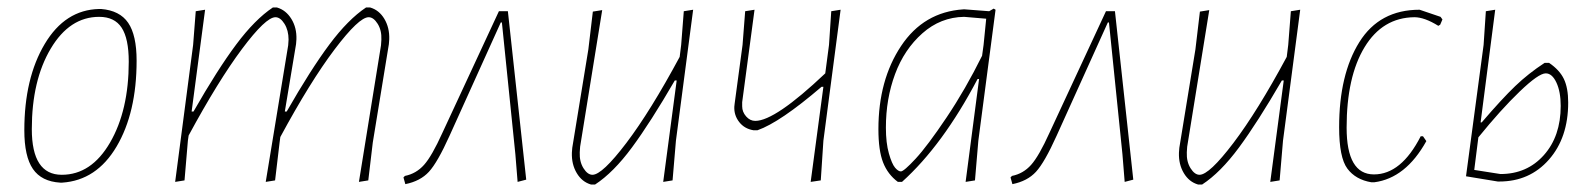

<svg xmlns="http://www.w3.org/2000/svg" viewBox="-20 -482 4248 513"><path d="M245 -458H250Q300 -454 322.5 -421Q345 -388 345 -320Q345 -181 291.5 -90.5Q238 0 146 6H141Q91 3 68 -30.5Q45 -64 45 -134Q45 -273 99.5 -364.5Q154 -456 245 -458ZM245 -437Q166 -437 115.5 -352Q65 -267 65 -137Q65 -15 145 -15Q224 -15 274 -101Q324 -187 324 -317Q324 -379 305 -408Q286 -437 245 -437Z M528 -456 492 -184H497Q561 -296 611 -363Q661 -430 709 -462H720Q744 -455 758.5 -431.5Q773 -408 772 -377L771 -364L741 -184H746Q810 -296 860 -363Q910 -430 958 -462H969Q993 -455 1007 -431.5Q1021 -408 1020 -377L1019 -364L976 -101L964 0L939 4L998 -361L999 -376Q1000 -401 989 -418.5Q978 -436 965 -436Q939 -436 874 -350Q809 -264 729 -116L727 -101L715 0L690 4L750 -361L751 -376Q751 -401 740 -418.5Q729 -436 716 -436Q690 -436 626.5 -351Q563 -266 484 -120L482 -106L473 0L448 4L496 -362L503 -452Z M1313 -452H1337L1386 -2L1363 4L1357 -70L1321 -422H1318L1181 -119Q1149 -48 1126 -23Q1103 2 1063 10L1058 -8L1062 -12Q1092 -18 1113 -41.5Q1134 -65 1162 -127Z M1589 -455 1530 -90 1529 -75Q1528 -50 1539 -32.5Q1550 -15 1563 -15Q1589 -15 1653.5 -100Q1718 -185 1796 -330L1800 -362L1807 -452L1832 -456L1786 -106L1777 0L1752 4L1788 -267H1783Q1718 -155 1668.5 -88Q1619 -21 1570 11H1559Q1535 4 1521 -19.5Q1507 -43 1508 -74L1509 -87L1552 -350L1564 -451Z M1996 -456 1963 -209V-198Q1963 -183 1973.5 -171Q1984 -159 1998 -159Q2051 -159 2185 -286L2195 -362L2201 -452L2226 -456L2180 -106L2173 0L2146 4L2180 -250H2175Q2064 -155 2004 -134H1993Q1969 -138 1955 -156Q1941 -174 1942 -197L1943 -206L1964 -362L1971 -452Z M2554 -457H2558L2623 -452L2635 -459L2640 -456L2594 -106L2585 0L2560 4L2596 -271H2592Q2499 -94 2390 4H2379Q2352 -16 2339.5 -48Q2327 -80 2327 -137Q2327 -268 2387.5 -359Q2448 -450 2554 -457ZM2347 -141Q2347 -100 2355 -72Q2363 -44 2371.5 -34Q2380 -24 2387 -24Q2395 -24 2426.5 -58Q2458 -92 2509 -168Q2560 -244 2604 -333L2608 -362L2615 -432L2556 -437Q2493 -436 2444.5 -393Q2396 -350 2371.5 -284Q2347 -218 2347 -141Z M2935 -452H2959L3008 -2L2985 4L2979 -70L2943 -422H2940L2803 -119Q2771 -48 2748 -23Q2725 2 2685 10L2680 -8L2684 -12Q2714 -18 2735 -41.5Q2756 -65 2784 -127Z M3211 -455 3152 -90 3151 -75Q3150 -50 3161 -32.5Q3172 -15 3185 -15Q3211 -15 3275.5 -100Q3340 -185 3418 -330L3422 -362L3429 -452L3454 -456L3408 -106L3399 0L3374 4L3410 -267H3405Q3340 -155 3290.5 -88Q3241 -21 3192 11H3181Q3157 4 3143 -19.5Q3129 -43 3130 -74L3131 -87L3174 -350L3186 -451Z M3773 -456 3829 -437 3834 -430 3828 -416 3823 -413Q3786 -436 3759 -436Q3674 -435 3626 -356Q3578 -277 3578 -141Q3578 -16 3651 -16Q3724 -16 3776 -118H3782L3791 -105Q3736 -6 3652 5H3644Q3602 -2 3580 -31.5Q3558 -61 3558 -142Q3558 -283 3612 -369.5Q3666 -456 3773 -456Z M3897 -11 3944 -362 3950 -452 3975 -456 3936 -155H3939Q3993 -218 4028.5 -252Q4064 -286 4107 -314H4119Q4147 -295 4158.5 -271Q4170 -247 4170 -208Q4170 -114 4118.5 -55.5Q4067 3 3986 3H3982ZM4110 -286Q4091 -286 4040.5 -237.5Q3990 -189 3930 -115L3919 -28L3989 -17Q4060 -17 4105 -67.5Q4150 -118 4150 -199Q4150 -237 4138.5 -261.5Q4127 -286 4110 -286Z"/></svg>

Font: Alegreya Sans Thin
Style: Italic
Weight: 100
Italic angle: -7°
Designer: Juan Pablo del Peral
Foundry: Huerta Tipografica
Version: Version 2.007